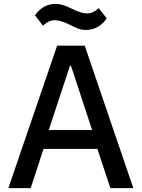

<svg xmlns="http://www.w3.org/2000/svg" viewBox="-20 -968 729 988"><path d="M340 -840Q292 -864 263 -864Q246 -864 232 -857.5Q218 -851 201 -836L160 -889Q177 -915 204 -931.5Q231 -948 266 -948Q286 -948 303 -942.5Q320 -937 333 -931Q346 -925 350 -923Q398 -899 427 -899Q444 -899 458 -905.5Q472 -912 488 -926L529 -874Q513 -848 485.5 -831Q458 -814 423 -814Q401 -814 384 -820Q367 -826 340 -840ZM138 0H23L274 -733H416L666 0H548L481 -202H204ZM340 -630 231 -299H454L345 -630Z"/></svg>

Font: IBM Plex Sans JP Medm
Style: Regular
Weight: 500
Designer: Mike Abbink; Paul van der Laan; Pieter van Rosmalen; Wujin Sim; Yejin Wi; Jinhee Kim; Boomi Park; Yona Kim; Kichan Ma
Foundry: Sandoll Inc.
Version: Version 1.002